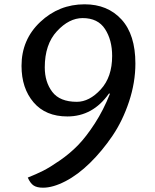

<svg xmlns="http://www.w3.org/2000/svg" viewBox="-20 -720 719 892"><path d="M180 152Q152 152 136.5 142Q121 132 109 105Q149 89 180 73.5Q211 58 258 25.5Q305 -7 342.5 -45.5Q380 -84 420.5 -146.5Q461 -209 491 -285H486Q411 -179 293 -179Q192 -179 136 -244.5Q80 -310 80 -414Q80 -536 167 -618Q254 -700 373 -700Q480 -700 544.5 -629.5Q609 -559 609 -425Q609 -337 579.5 -248Q550 -159 502.5 -89Q455 -19 398.5 36.5Q342 92 284 122Q226 152 180 152ZM337 -247Q395 -247 448 -304.5Q501 -362 501 -460Q501 -534 468 -585Q435 -636 364 -636Q301 -636 244.5 -575Q188 -514 188 -407Q188 -339 223 -293Q258 -247 337 -247Z"/></svg>

Font: Lemonada Light
Style: Regular
Weight: 300
Designer: Mohamed Gaber (Arabic), Eduardo Tunni (Latin)
Foundry: Kief Type Foundry
Version: Version 4.004